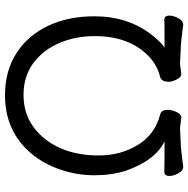

<svg xmlns="http://www.w3.org/2000/svg" viewBox="-12 -746 778 795"><g transform="rotate(-90 377.5 -348.0)"><path d="M673.8 21H672.9Q652.8 19 628.9 15.6Q605 12.2 581.1 11.2L511.7 7.8L468.8 13.2Q456.1 13.2 446.5 -5.9Q437 -24.9 437 -38.1Q437 -68.8 456.1 -74.2Q508.8 -86.9 546.9 -126Q626 -206.1 626 -345.2Q626 -425.8 596.9 -492.9Q567.9 -560.1 513.4 -600.1Q459 -640.1 382.8 -640.1Q305.7 -640.1 249.8 -599.1Q193.8 -558.1 162.8 -489Q131.8 -419.9 131.8 -329.1Q131.8 -238.8 174.8 -167.5Q217.8 -96.2 301.8 -74.2Q320.8 -68.8 320.8 -44.9Q320.8 -24.9 311.3 -5.9Q301.8 13.2 289.1 13.2L246.1 7.8L176.8 11.2Q152.8 12.2 128.9 15.6Q105 19 85 21H84Q68.8 21 57.9 1Q46.9 -19 46.9 -36.1Q46.9 -57.1 64.9 -57.1Q87.9 -56.2 189.9 -56.2Q110.8 -95.2 68.8 -215.8Q49.8 -273.9 49.8 -347.2Q49.8 -418.9 73.2 -487.5Q96.7 -556.2 139.6 -607.9Q231.9 -716.8 380.9 -716.8Q481.9 -716.8 555.4 -669.4Q628.9 -622.1 668.5 -538.6Q708 -455.1 708 -347.2Q708 -208 631.8 -109.9Q596.7 -65.9 577.6 -56.2Q675.8 -56.2 692.9 -57.1Q710.9 -57.1 710.9 -36.1Q710.9 -19 700 1Q689 21 673.8 21Z"/></g></svg>

Font: LXGW WenKai GB Screen
Style: Regular
Weight: 400
Designer: LXGW / Fontworks Inc.
Foundry: LXGW / Fontworks Inc.
Version: Version 1.321;February 19, 2024;FontCreator 14.0.0.2901 64-b